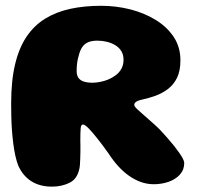

<svg xmlns="http://www.w3.org/2000/svg" viewBox="-20 -640 702 680"><path d="M164 21Q121 21 90.8 1.8Q60.5 -17.5 44.5 -54Q39 -68 34.5 -88Q30 -108 27 -131.8Q24 -155.5 22.2 -180.2Q20.5 -205 20 -229.2Q19.5 -253.5 19.5 -273.5Q19.5 -354 33.5 -412.5Q47.5 -471 74.5 -510.8Q101.5 -550.5 140.5 -574.2Q179.5 -598 229.2 -608.8Q279 -619.5 338 -619.5Q391.5 -619.5 441.5 -606.8Q491.5 -594 531.8 -569.2Q572 -544.5 595.5 -508.8Q619 -473 619 -426.5Q619 -389 607 -364.5Q595 -340 574.8 -324.8Q554.5 -309.5 531 -301Q507.5 -292.5 484 -287.5Q471 -285 463.2 -280.2Q455.5 -275.5 455.5 -268.5Q455.5 -263 466.8 -252.5Q478 -242 494.5 -227.8Q511 -213.5 528.5 -197.8Q546 -182 559 -167Q568 -157 578 -145.5Q588 -134 597.8 -121.8Q607.5 -109.5 615.2 -98.2Q623 -87 627.8 -77.8Q632.5 -68.5 632.5 -63Q632.5 -38.5 617 -21.5Q601.5 -4.5 576.8 4Q552 12.5 524.5 12.5Q501.5 12.5 479.5 4.8Q457.5 -3 437.5 -17Q417.5 -31 399 -51.2Q380.5 -71.5 364 -97Q343.5 -126 325.2 -149Q307 -172 293.8 -185.5Q280.5 -199 274 -199Q270.5 -199 268.5 -196Q266.5 -193 265.8 -186.2Q265 -179.5 264.8 -169Q264.5 -158.5 264.5 -143.5Q264.5 -136 264.8 -125.2Q265 -114.5 264.8 -102.5Q264.5 -90.5 264.2 -79.2Q264 -68 263.2 -58Q262.5 -48 261 -42Q253.5 -6 226 7.5Q198.5 21 164 21ZM308 -347Q319.5 -347 334.2 -349.8Q349 -352.5 363.5 -358.5Q378 -364.5 390.5 -374Q403 -383.5 410.2 -397Q417.5 -410.5 417.5 -428.5Q417.5 -446 409.8 -458.8Q402 -471.5 388.5 -479.8Q375 -488 358.5 -492Q342 -496 325 -496Q305.5 -496 293 -490.8Q280.5 -485.5 273 -475.5Q265.5 -465.5 261 -451Q258 -441.5 255.8 -431.5Q253.5 -421.5 252.5 -410.8Q251.5 -400 251.5 -387.5Q251.5 -373 258 -364Q264.5 -355 277.2 -351Q290 -347 308 -347Z"/></svg>

Font: Gluten
Style: Bold
Weight: 700
Designer: Tyler Finck
Foundry: Etcetera Type Company
Version: Version 1.204